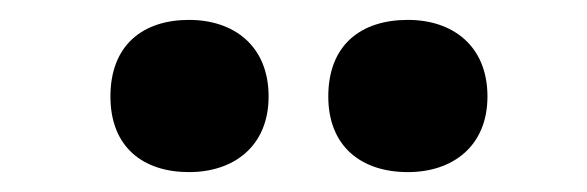

<svg xmlns="http://www.w3.org/2000/svg" viewBox="-20 -787 590 193"><path d="M91 -690C91 -639 124 -614 170 -614C215 -614 250 -640 250 -690C250 -741 215 -767 170 -767C124 -767 91 -742 91 -690ZM310 -690C310 -640 343 -614 390 -614C435 -614 470 -640 470 -690C470 -741 435 -767 390 -767C343 -767 310 -742 310 -690Z"/></svg>

Font: Noto Sans Devanagari UI SemiCondensed Black
Style: Regular
Weight: 900
Width: 4
Designer: Jelle Bosma - Monotype Design Team
Foundry: Monotype Imaging Inc.
Version: Version 2.004